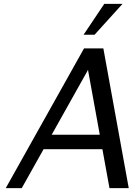

<svg xmlns="http://www.w3.org/2000/svg" viewBox="-20 -976 698 996"><path d="M615.7 -956.1 470.7 -795.9H413.6L521 -956.1ZM647.9 0H547.9L511.2 -202.1H206.1L92.8 0H9.8L416 -725.1H516.1ZM497.6 -276.9 436.5 -613.3 248 -276.9Z"/></svg>

Font: Aurulent Sans
Style: Italic
Weight: 400
Italic angle: -11°
Version: Version 2007.05.04